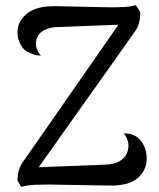

<svg xmlns="http://www.w3.org/2000/svg" viewBox="-20 -720 618 746"><path d="M62 6 48 -19Q48 -42 54 -61Q60 -80 75 -99L457 -648L469 -625L205 -615Q170 -614 149 -601.5Q128 -589 122 -568Q117 -548 122 -533Q127 -518 139 -504Q116 -504 95 -515Q75 -521 61.5 -544Q48 -567 48 -594Q48 -637 84.5 -667Q121 -697 197 -696L387 -692Q427 -691 457 -692.5Q487 -694 508 -700L525 -673Q525 -647 519.5 -628.5Q514 -610 499 -590L111 -43L101 -69L382 -80Q428 -81 449.5 -97Q471 -113 476 -133Q482 -154 476.5 -172Q471 -190 461 -201Q472 -202 477 -201Q482 -200 488 -199Q508 -194 522 -179Q536 -164 543 -144.5Q550 -125 550 -104Q550 -59 515.5 -28.5Q481 2 407 1L168 -3Q139 -3 115 -2Q91 -1 62 6Z"/></svg>

Font: Arima Medium
Style: Regular
Weight: 500
Designer: Joana Correia and Natanael Gama
Foundry: NDISCOVER
Version: Version 1.101;gftools[0.9.23]